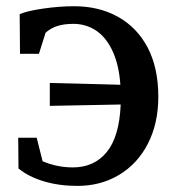

<svg xmlns="http://www.w3.org/2000/svg" viewBox="-20 -592 568 623"><path d="M165 -322.3 227.1 -320.8 335.4 -317.9 370.6 -316.9Q366.2 -380.4 345.7 -425.3Q325.2 -470.2 292 -492.7Q258.8 -514.6 218.3 -514.6Q187 -514.6 165.3 -507.3Q143.6 -500 127.9 -485.8L106.4 -417.5H44.9L43.9 -545.9Q65.9 -556.2 119.1 -564Q172.4 -571.8 220.7 -571.8Q300.8 -571.8 362.5 -537.6Q424.3 -503.4 459 -438Q493.7 -371.6 493.7 -278.3Q493.7 -191.4 459.7 -125.5Q425.8 -59.6 365.2 -23.9Q306.2 11.2 231.4 11.2Q170.9 11.2 121.3 -3.9Q71.8 -19 40 -45.4L39.1 -145H99.1L118.2 -68.8Q165 -48.8 216.3 -48.8Q285.6 -48.8 326.4 -98.6Q367.2 -148.4 371.6 -252.9L141.6 -248.5V-322.8Z"/></svg>

Font: Merriweather
Style: Regular
Weight: 400
Designer: Eben Sorkin
Foundry: Eben Sorkin
Version: Version 1.584; ttfautohint (v1.8.1)